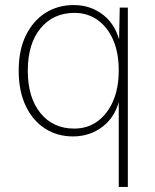

<svg xmlns="http://www.w3.org/2000/svg" viewBox="-20 -530 614 760"><path d="M450 210V-151L455 -146Q440 -71 388.5 -30.5Q337 10 269 10Q207 10 158.5 -21Q110 -52 82 -110.5Q54 -169 54 -250Q54 -332 82.5 -390Q111 -448 160 -479Q209 -510 272 -510Q340 -510 390.5 -469.5Q441 -429 456 -355L451 -354L454 -500H486V210ZM274 -21Q326 -21 365.5 -49.5Q405 -78 427.5 -129.5Q450 -181 450 -251Q450 -322 427.5 -373Q405 -424 365.5 -451.5Q326 -479 275 -479Q191 -479 140.5 -418Q90 -357 90 -250Q90 -144 140 -82.5Q190 -21 274 -21Z"/></svg>

Font: Kantumruy Pro ExtraLight
Style: Regular
Weight: 250
Version: Version 1.002